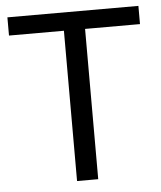

<svg xmlns="http://www.w3.org/2000/svg" viewBox="-48 -671 597 714"><g transform="rotate(-5 250.5 -314.5)"><path d="M6 -561V-629H495V-561H290V0H211V-561Z"/></g></svg>

Font: Karmilla
Style: Regular
Weight: 400
Designer: Jonathan Pinhorn
Version: Version 1.000